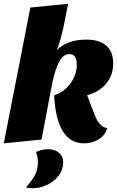

<svg xmlns="http://www.w3.org/2000/svg" viewBox="-33 -740 620 1018"><path d="M268 -474Q324 -530 424 -530Q493 -530 530 -498.5Q567 -467 567 -404Q567 -341 530.5 -297Q494 -253 429 -235L469 -131Q494 -65 536 -61Q524 -22 490 -1Q456 20 413 20Q267 20 254 -235Q303 -249 338.5 -295Q374 -341 374 -397Q374 -453 336 -453Q300 -453 279 -410Q258 -367 245 -304L187 0L-13 20L128 -700L328 -720L305 -603Q286 -517 268 -474ZM143 258Q118 258 104 254Q138 216 153 187Q168 158 168 117Q168 105 165 90Q162 75 158 66Q166 61 186 56Q206 51 220 51Q258 51 280 70Q302 89 302 119Q302 161 276.5 193Q251 225 214 241.5Q177 258 143 258Z"/></svg>

Font: Sansita ExtraBold Italic
Style: Regular
Weight: 800
Italic angle: -11°
Designer: Pablo Cosgaya
Foundry: Omnibus-Type
Version: Version 1.006